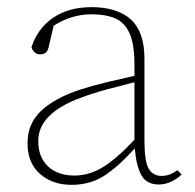

<svg xmlns="http://www.w3.org/2000/svg" viewBox="-20 -504 545 537"><path d="M424 12Q390 12 375.5 -14Q361 -40 357 -89Q311 -38 271.5 -12.5Q232 13 180 13Q127 13 92 -17.5Q57 -48 57 -104Q57 -158 95 -194Q133 -230 206 -254Q244 -266 282.5 -275Q321 -284 356 -292V-324Q356 -380 342.5 -410.5Q329 -441 302.5 -452.5Q276 -464 236 -464Q180 -464 130 -432L116 -372Q113 -360 107 -356Q101 -352 92 -352Q75 -352 68 -372Q86 -426 129.5 -455Q173 -484 236 -484Q308 -484 346 -449.5Q384 -415 384 -340V-112Q384 -52 396 -32Q408 -12 432 -12Q455 -12 476 -28L488 -16Q476 -4 459 4Q442 12 424 12ZM87 -110Q87 -64 114.5 -38.5Q142 -13 188 -13Q229 -13 267 -36Q305 -59 356 -113V-274Q320 -265 281 -254.5Q242 -244 207 -231Q87 -187 87 -110Z"/></svg>

Font: Source Serif 4 ExtraLight
Style: Regular
Weight: 200
Designer: Frank Grießhammer
Foundry: Adobe
Version: Version 4.005;hotconv 1.1.0;makeotfexe 2.6.0